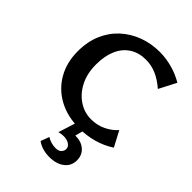

<svg xmlns="http://www.w3.org/2000/svg" viewBox="-265 -792 1182 1182"><g transform="rotate(45 326.0 -201.5)"><path d="M394 13Q292 13 215 -28.5Q138 -70 95 -144.5Q52 -219 52 -317Q52 -401 80.5 -466.5Q109 -532 159 -577.5Q209 -623 274 -647Q339 -671 413 -671Q466 -671 520 -656.5Q574 -642 623 -613L565 -501Q520 -540 476.5 -558.5Q433 -577 386 -577Q325 -577 280.5 -548.5Q236 -520 212.5 -466.5Q189 -413 189 -339Q189 -260 219 -201.5Q249 -143 298.5 -110.5Q348 -78 406 -78Q458 -78 502 -99Q546 -120 576 -154L629 -54Q577 -20 517.5 -3.5Q458 13 394 13ZM358 0H425L400 92L353 77Q363 69 377.5 65Q392 61 411 61Q461 61 492.5 88.5Q524 116 524 162Q524 210 487 239Q450 268 388 268Q357 268 330 260Q303 252 281 236L302 180Q316 190 336.5 196Q357 202 376 202Q404 202 416 188.5Q428 175 428 160Q428 139 408.5 126.5Q389 114 361 114Q351 114 341 115.5Q331 117 320 120Z"/></g></svg>

Font: Ysabeau
Style: Bold
Weight: 700
Designer: Christian Thalmann (Catharsis Fonts)
Version: Version 2.000;gftools[0.9.27.dev2+g8671c4b]